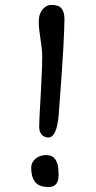

<svg xmlns="http://www.w3.org/2000/svg" viewBox="-20 -748 391 784"><path d="M177.7 -186.5Q168 -186.5 160.9 -190.2Q153.8 -193.8 149.2 -199.7Q144.5 -205.6 142.3 -213.4Q140.1 -221.2 140.1 -229.5Q140.6 -261.7 142.8 -299.1Q145 -336.4 147 -374.5Q148.9 -412.6 150.6 -449.5Q152.3 -486.3 152.3 -518.1Q152.3 -535.6 150.1 -553.2Q147.9 -570.8 145.3 -588.6Q142.6 -606.4 140.4 -625Q138.2 -643.6 138.2 -662.6Q138.2 -676.3 142.3 -688.2Q146.5 -700.2 153.3 -709Q160.2 -717.8 169.7 -722.9Q179.2 -728 189.9 -728Q219.7 -728 231.4 -713.4Q243.2 -698.7 243.2 -669.4Q243.2 -652.3 241.9 -622.1Q240.7 -591.8 238.3 -546.1Q235.8 -500.5 231.4 -439.2Q227.1 -377.9 221.2 -299.3Q220.7 -293 220 -282.2Q219.2 -271.5 217.5 -259Q215.8 -246.6 212.9 -233.6Q210 -220.7 205.3 -210.2Q200.7 -199.7 193.8 -193.1Q187 -186.5 177.7 -186.5ZM107.4 -62Q107.4 -75.2 112.8 -85Q118.2 -94.7 126.7 -101.3Q135.3 -107.9 146 -111.3Q156.7 -114.7 168 -114.7Q185.5 -114.7 195.6 -107.4Q205.6 -100.1 210.9 -88.4Q216.3 -76.7 217.8 -62Q219.2 -47.4 219.2 -32.7Q219.2 -25.4 218 -17.1Q216.8 -8.8 212.6 -1.5Q208.5 5.9 200.2 10.7Q191.9 15.6 177.7 15.6Q139.6 15.6 123.5 -4.9Q107.4 -25.4 107.4 -62Z"/></svg>

Font: Short Stack
Style: Regular
Weight: 400
Designer: James Grieshaber
Foundry: James Grieshaber
Version: Version 1.002